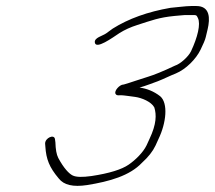

<svg xmlns="http://www.w3.org/2000/svg" viewBox="-20 -641 714 638"><path d="M295.1 -500C298.2 -475 354.1 -516 376.9 -531C394.4 -542 414.2 -551 436.4 -558C483.2 -573 508.3 -583 559.9 -588L582.5 -590C589.9 -591 596.9 -591 601.9 -591H618.9C632.9 -591 632.9 -591 637.7 -581C647.4 -561 636.5 -517 614.9 -471C605.9 -452 578.3 -428 561.7 -423C521.7 -404 491.9 -392 472 -386C438.9 -376 418.4 -368 390.8 -360H389.8C377.8 -360 358.2 -339 364 -329C368.5 -321 378.1 -326 390.4 -324C396.1 -323 409.8 -322 428.9 -319C450.9 -316 482.8 -303 492.8 -284C500.2 -260 500.4 -229 476.6 -179L467 -158C455.4 -134 429.5 -109 407.7 -94C384.7 -78 343.6 -65 283.7 -56C254.4 -52 233.4 -52 221.3 -58C209.2 -64 191.9 -82 173.7 -116C167.5 -128 164.8 -145 164.1 -168L162.6 -179C160 -196 129.9 -183 129.9 -164L130.7 -154C133.4 -112 143.9 -85 175.2 -48C192.2 -26 223 -19 269.2 -26C344 -38 411 -57 451.6 -100C472.6 -119 487.6 -138 496.6 -157L506.6 -179C532.7 -233 539.2 -298 512.5 -321C490.9 -338 466.7 -347 443.7 -350C454.6 -353 465.9 -357 477.1 -361L504.3 -371C522.5 -378 546.3 -390 564.5 -397C598 -411 631.7 -445 646.5 -476C655.2 -494 661.6 -508 663.8 -518L670 -544C678.4 -580 678.3 -621 632.3 -621H615.3C596.3 -621 562.8 -616 546.5 -615C471.3 -602 407.1 -579 354.6 -546L332.6 -530C319.7 -521 293.1 -516 295.1 -500Z"/></svg>

Font: MewTooHand
Style: UltIta
Weight: 400
Designer: Mew Too, Robert Jablonski
Version: Version 0.77